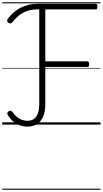

<svg xmlns="http://www.w3.org/2000/svg" viewBox="-20 -1111 916 1712"><path d="M224 18Q186 18 153 5Q120 -8 94 -31Q68 -54 50 -85Q43 -94 45.5 -103Q48 -112 57 -118Q67 -125 75.5 -123.5Q84 -122 91 -113Q110 -85 131.5 -67.5Q153 -50 176.5 -42Q200 -34 226 -34Q276 -34 303 -71.5Q330 -109 330 -184V-1027H315Q264 -1027 224.5 -1014Q185 -1001 152.5 -975.5Q120 -950 90 -912Q81 -903 73 -902Q65 -901 53 -910Q44 -918 43.5 -926.5Q43 -935 51 -945Q74 -975 101.5 -999.5Q129 -1024 162 -1041Q195 -1058 234 -1067.5Q273 -1077 320 -1077H833Q841 -1077 845 -1071Q849 -1065 849 -1052Q849 -1039 845 -1033Q841 -1027 833 -1027H384V-564H759Q767 -564 771 -557.5Q775 -551 775 -539Q775 -526 771 -520Q767 -514 759 -514H384V-180Q384 -118 365.5 -73.5Q347 -29 311.5 -5.5Q276 18 224 18ZM0 571H876V581H0ZM0 -20H876V0H0ZM0 -505H876V-500H0ZM0 -1091H876V-1081H0Z"/></svg>

Font: Playwrite PT Guides
Style: Regular
Weight: 400
Designer: Veronika Burian, José Scaglione
Foundry: TypeTogether
Version: Version 1.003